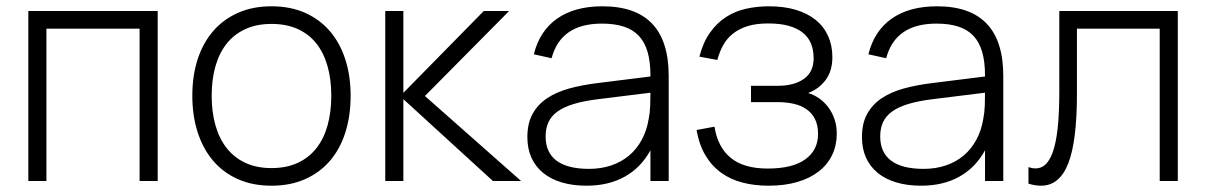

<svg xmlns="http://www.w3.org/2000/svg" viewBox="-20 -575 3832 610"><path d="M70 0V-540H481V0H423.5V-484H127.5V0Z M842.5 15Q782.5 15 735.5 -6Q688.5 -27 656.5 -65Q624.5 -103 607.8 -155.5Q591 -208 591 -271Q591 -334.5 608 -386.8Q625 -439 657.5 -476.5Q690 -514 736.8 -534.5Q783.5 -555 842.5 -555Q903 -555 949.8 -534Q996.5 -513 1028.5 -475.5Q1060.5 -438 1077.2 -385.8Q1094 -333.5 1094 -271Q1094 -207 1077.2 -154.2Q1060.5 -101.5 1028.2 -64Q996 -26.5 949.2 -5.8Q902.5 15 842.5 15ZM842.5 -41Q890 -41 925.8 -57.5Q961.5 -74 985.2 -104.2Q1009 -134.5 1020.8 -177Q1032.5 -219.5 1032.5 -271Q1032.5 -323 1020.5 -365.2Q1008.5 -407.5 984.8 -437.2Q961 -467 925.5 -483Q890 -499 842.5 -499Q794.5 -499 758.8 -482.2Q723 -465.5 699.5 -435.5Q676 -405.5 664.2 -363.5Q652.5 -321.5 652.5 -271Q652.5 -218.5 664.8 -176Q677 -133.5 701 -103.5Q725 -73.5 760.5 -57.2Q796 -41 842.5 -41Z M1204 -540H1261.5V-280L1517 -540H1597.5L1330 -270L1635.5 0H1546L1261.5 -260V0H1204Z M1894 -555Q2104.5 -555 2104.5 -334V0H2046.5V-97.5Q2016.5 -42.5 1965 -13.8Q1913.5 15 1843.5 15Q1799.5 15 1764.5 4.5Q1729.5 -6 1705.2 -26Q1681 -46 1668.2 -74.5Q1655.5 -103 1655.5 -139.5Q1655.5 -183 1672 -213Q1688.5 -243 1718 -262.8Q1747.5 -282.5 1788.2 -293.8Q1829 -305 1878 -311L2046.5 -332V-335Q2046.5 -378.5 2037.5 -409.8Q2028.5 -441 2009.8 -461Q1991 -481 1961.8 -490.5Q1932.5 -500 1892 -500Q1761.5 -500 1732.5 -390L1676 -402.5Q1694.5 -477 1750.2 -516Q1806 -555 1894 -555ZM1881 -260Q1836 -254.5 1804 -245Q1772 -235.5 1752 -221.2Q1732 -207 1722.8 -187.5Q1713.5 -168 1713.5 -141.5Q1713.5 -90.5 1748.2 -64.5Q1783 -38.5 1851.5 -38.5Q1890 -38.5 1922.2 -49.5Q1954.5 -60.5 1978.8 -81Q2003 -101.5 2019 -131Q2035 -160.5 2041 -197.5Q2045 -217.5 2045.8 -240.2Q2046.5 -263 2046.5 -280.5Z M2421.5 15Q2377.5 15 2339.5 5.2Q2301.5 -4.5 2271.8 -25.8Q2242 -47 2221.8 -80.5Q2201.5 -114 2193 -162L2250 -172.5Q2260 -108 2301.2 -73.8Q2342.5 -39.5 2419 -39.5Q2498 -39.5 2538.5 -68.8Q2579 -98 2579 -149.5Q2579 -177.5 2569.2 -196.8Q2559.5 -216 2542.2 -228Q2525 -240 2501.8 -245.2Q2478.5 -250.5 2452 -250.5H2366V-302.5H2452Q2503.5 -302.5 2534.2 -324.5Q2565 -346.5 2565 -390Q2565 -415.5 2556.8 -436Q2548.5 -456.5 2531 -470.8Q2513.5 -485 2486.2 -492.8Q2459 -500.5 2420.5 -500.5Q2382.5 -500.5 2355.2 -492Q2328 -483.5 2308.8 -468.2Q2289.5 -453 2277.8 -431.8Q2266 -410.5 2259 -384.5L2202 -395Q2214 -441 2235.8 -471.5Q2257.5 -502 2286.5 -520.8Q2315.5 -539.5 2350.2 -547.2Q2385 -555 2422.5 -555Q2471 -555 2508.5 -543.8Q2546 -532.5 2571.8 -511.5Q2597.5 -490.5 2611 -460.5Q2624.5 -430.5 2624.5 -393.5Q2624.5 -349.5 2603.2 -321Q2582 -292.5 2547.5 -279.5Q2566 -274 2582.5 -262.5Q2599 -251 2611.5 -234.2Q2624 -217.5 2631.2 -196.5Q2638.5 -175.5 2638.5 -150.5Q2638.5 -113.5 2624 -83Q2609.5 -52.5 2581.8 -30.8Q2554 -9 2513.8 3Q2473.5 15 2421.5 15Z M2957 -555Q3167.5 -555 3167.5 -334V0H3109.5V-97.5Q3079.5 -42.5 3028 -13.8Q2976.5 15 2906.5 15Q2862.5 15 2827.5 4.5Q2792.5 -6 2768.2 -26Q2744 -46 2731.2 -74.5Q2718.5 -103 2718.5 -139.5Q2718.5 -183 2735 -213Q2751.5 -243 2781 -262.8Q2810.5 -282.5 2851.2 -293.8Q2892 -305 2941 -311L3109.5 -332V-335Q3109.5 -378.5 3100.5 -409.8Q3091.5 -441 3072.8 -461Q3054 -481 3024.8 -490.5Q2995.5 -500 2955 -500Q2824.5 -500 2795.5 -390L2739 -402.5Q2757.5 -477 2813.2 -516Q2869 -555 2957 -555ZM2944 -260Q2899 -254.5 2867 -245Q2835 -235.5 2815 -221.2Q2795 -207 2785.8 -187.5Q2776.5 -168 2776.5 -141.5Q2776.5 -90.5 2811.2 -64.5Q2846 -38.5 2914.5 -38.5Q2953 -38.5 2985.2 -49.5Q3017.5 -60.5 3041.8 -81Q3066 -101.5 3082 -131Q3098 -160.5 3104 -197.5Q3108 -217.5 3108.8 -240.2Q3109.5 -263 3109.5 -280.5Z M3247.5 -44Q3253.5 -42 3258.8 -41Q3264 -40 3269.5 -40Q3291.5 -40 3306 -57Q3320.5 -74 3329.2 -106Q3338 -138 3341.8 -183.2Q3345.5 -228.5 3345.5 -285V-540H3722V0H3664.5V-484H3401.5V-276.5Q3401.5 -126 3373.8 -55.5Q3346 15 3287.5 15Q3268.5 15 3247.5 8.5Z"/></svg>

Font: Vela Sans Light
Style: Regular
Weight: 300
Designer: Principal design: Mikhail Sharanda - project Manrope.
Design modification: Ravid Balaliev
Foundry: Mikhail Sharanda
Version: Version 1.001